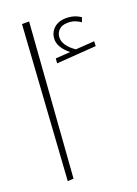

<svg xmlns="http://www.w3.org/2000/svg" viewBox="-114 -800 617 865"><g transform="rotate(-15 195.0 -368.0)"><path d="M371 -553 183 -523V-546L253 -557Q227 -574 213 -594Q199 -614 199 -636Q199 -667 222 -688.5Q245 -710 288 -710Q318 -710 345 -695L339 -673Q312 -688 288 -688Q255 -688 239 -673Q223 -658 223 -636Q223 -595 281 -562L370 -576ZM92 2 76 -735 110 -738 120 -2Z"/></g></svg>

Font: FiraGO UltraLight
Style: Italic
Weight: 200
Italic angle: -8°
Designer: bBox Type GmbH
Foundry: bBox Type GmbH
Version: Version 1.001